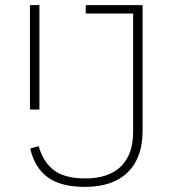

<svg xmlns="http://www.w3.org/2000/svg" viewBox="-20 -718 674 750"><path d="M537 -698V-207Q537 -102 479 -45Q421 12 312 12Q218 12 166.5 -25.5Q115 -63 98 -138L131 -147Q149 -84 191.5 -52.5Q234 -21 313 -21Q404 -21 452 -67.5Q500 -114 500 -203V-665H315V-698ZM97 -698H134V-290H97Z"/></svg>

Font: IBM Plex Sans Thai ExtLt
Style: Regular
Weight: 200
Designer: Mike Abbink, Paul van der Laan, Pieter van Rosmalen, Ben Mitchell, Mark Frömberg
Foundry: Bold Monday
Version: Version 1.2